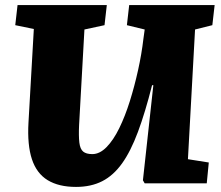

<svg xmlns="http://www.w3.org/2000/svg" viewBox="-20 -721 871 755"><path d="M719 -95 801 -82 793 0H549L542 -12L583 -386H578Q551 -279 522.5 -202.5Q494 -126 460 -78.5Q426 -31 382 -8.5Q338 14 279 14Q211 14 167.5 -12.5Q124 -39 105.5 -95Q87 -151 92 -239L113 -607L40 -622L49 -701H400L391 -622L312 -605L291 -229Q289 -186 292 -160.5Q295 -135 307 -125Q319 -115 343 -115Q372 -115 399 -142.5Q426 -170 449 -217Q472 -264 490.5 -323Q509 -382 523 -445.5Q537 -509 544 -569L549 -605L479 -622L488 -701H824L815 -622L747 -605Z"/></svg>

Font: Literata ExtraBold
Style: Italic
Weight: 800
Italic angle: -2°
Designer: Latin by Veronika Burian and Jose Scaglione. Greek by Irene Vlachou. Cyrillic by Vera Evstafieva
Foundry: TypeTogether
Version: Version 3.002